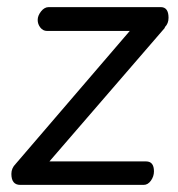

<svg xmlns="http://www.w3.org/2000/svg" viewBox="-20 -513 501 540"><path d="M454 -463Q454 -447 444 -437Q444 -436 443 -434L119 -59H391Q413 -59 413 -31Q413 -17 404.5 -5Q396 7 384 7H37Q12 7 12 -24Q12 -40 24 -52L345 -426H112Q101 -426 93.5 -435.5Q86 -445 86 -457Q86 -469 95.5 -481Q105 -493 117 -493H432Q454 -493 454 -463Z"/></svg>

Font: Kite One
Style: Regular
Weight: 400
Designer: Eduardo Rodriguez Tunni
Foundry: Eduardo Rodriguez Tunni
Version: Version 1.001